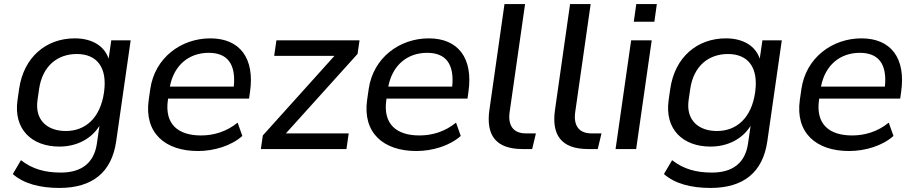

<svg xmlns="http://www.w3.org/2000/svg" viewBox="-20 -739 4508 952"><path d="M274.4 192.9C438.5 192.9 534.2 115.2 556.2 -39.1L627.9 -539.1H531.7L518.6 -448.2C496.6 -513.2 434.1 -548.8 350.6 -548.8C209 -548.8 97.2 -456.1 74.7 -297.4L66.9 -243.2C45.9 -96.7 138.7 -12.2 274.4 -12.2C358.9 -12.2 432.6 -49.3 473.1 -115.2L460.4 -27.3C446.8 67.4 385.7 116.7 281.7 116.7C203.1 116.7 139.6 99.1 84 55.2L43.5 124C97.2 171.4 177.7 192.9 274.4 192.9ZM306.2 -89.4C216.8 -89.4 151.4 -141.6 166 -243.2L173.8 -297.4C190.4 -412.1 265.1 -471.2 360.8 -471.2C459.5 -471.2 513.7 -406.2 495.6 -280.3C477.5 -155.3 404.8 -89.4 306.2 -89.4Z M961.4 9.8C1042.5 9.8 1127.4 -16.6 1181.6 -64.9L1158.2 -130.9C1103 -85.9 1039.6 -67.4 976.6 -67.4C862.3 -67.4 795.4 -124 812.5 -243.2L813.5 -250H1214.8L1219.7 -283.7C1243.7 -450.2 1169.4 -548.8 1022.9 -548.8C877 -548.8 747.1 -451.7 725.1 -297.4L717.3 -243.2C694.3 -80.6 797.9 9.8 961.4 9.8ZM1014.6 -477.1C1107.4 -477.1 1150.4 -421.9 1139.2 -309.6H822.3C842.8 -417.5 918.5 -477.1 1014.6 -477.1Z M1697.8 0 1709 -77.6H1397.5L1752.9 -471.7L1762.7 -539.1H1350.6L1339.4 -461.9H1638.2L1283.2 -67.4L1273.4 0Z M2044.4 9.8C2125.5 9.8 2210.4 -16.6 2264.6 -64.9L2241.2 -130.9C2186 -85.9 2122.6 -67.4 2059.6 -67.4C1945.3 -67.4 1878.4 -124 1895.5 -243.2L1896.5 -250H2297.9L2302.7 -283.7C2326.7 -450.2 2252.4 -548.8 2106 -548.8C1960 -548.8 1830.1 -451.7 1808.1 -297.4L1800.3 -243.2C1777.3 -80.6 1880.9 9.8 2044.4 9.8ZM2097.7 -477.1C2190.4 -477.1 2233.4 -421.9 2222.2 -309.6H1905.3C1925.8 -417.5 2001.5 -477.1 2097.7 -477.1Z M2570.8 0H2618.7L2637.2 -77.6H2587.4C2523.9 -77.6 2498 -118.2 2506.8 -182.6L2583.5 -718.8H2481.4L2406.7 -194.3C2389.2 -71.8 2435.5 0 2570.8 0Z M2896 0H2943.8L2962.4 -77.6H2912.6C2849.1 -77.6 2823.2 -118.2 2832 -182.6L2908.7 -718.8H2806.6L2731.9 -194.3C2714.4 -71.8 2760.7 0 2896 0Z M3224.6 -631.3 3236.8 -718.8H3134.8L3122.6 -631.3ZM3134.3 0 3211.4 -539.1H3109.4L3032.2 0Z M3502.9 192.9C3667 192.9 3762.7 115.2 3784.7 -39.1L3856.4 -539.1H3760.3L3747.1 -448.2C3725.1 -513.2 3662.6 -548.8 3579.1 -548.8C3437.5 -548.8 3325.7 -456.1 3303.2 -297.4L3295.4 -243.2C3274.4 -96.7 3367.2 -12.2 3502.9 -12.2C3587.4 -12.2 3661.1 -49.3 3701.7 -115.2L3689 -27.3C3675.3 67.4 3614.3 116.7 3510.3 116.7C3431.6 116.7 3368.2 99.1 3312.5 55.2L3272 124C3325.7 171.4 3406.2 192.9 3502.9 192.9ZM3534.7 -89.4C3445.3 -89.4 3379.9 -141.6 3394.5 -243.2L3402.3 -297.4C3418.9 -412.1 3493.7 -471.2 3589.4 -471.2C3688 -471.2 3742.2 -406.2 3724.1 -280.3C3706.1 -155.3 3633.3 -89.4 3534.7 -89.4Z M4189.9 9.8C4271 9.8 4356 -16.6 4410.2 -64.9L4386.7 -130.9C4331.5 -85.9 4268.1 -67.4 4205.1 -67.4C4090.8 -67.4 4023.9 -124 4041 -243.2L4042 -250H4443.4L4448.2 -283.7C4472.2 -450.2 4397.9 -548.8 4251.5 -548.8C4105.5 -548.8 3975.6 -451.7 3953.6 -297.4L3945.8 -243.2C3922.9 -80.6 4026.4 9.8 4189.9 9.8ZM4243.2 -477.1C4335.9 -477.1 4378.9 -421.9 4367.7 -309.6H4050.8C4071.3 -417.5 4147 -477.1 4243.2 -477.1Z"/></svg>

Font: Winston
Style: Italic
Weight: 400
Italic angle: -8.13011°
Designer: Vernon Adams, Kim Jin-seong, David Berlow, Cristiano Sobral
Foundry: The Winston Project Authors
Version: Version 3.004